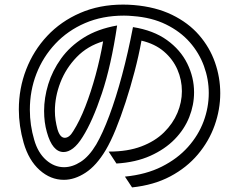

<svg xmlns="http://www.w3.org/2000/svg" viewBox="-20 -784 1040 836"><path d="M524 -15Q616 -24 684.5 -58.5Q753 -93 798.5 -144Q844 -195 866.5 -255.5Q889 -316 889 -379Q889 -439 868 -496.5Q847 -554 806 -600.5Q765 -647 703 -677.5Q641 -708 559 -714Q549 -715 539.5 -715.5Q530 -716 520 -716Q426 -716 350.5 -683.5Q275 -651 221 -593.5Q167 -536 138.5 -462.5Q110 -389 110 -306Q110 -239 129 -175Q145 -119 180.5 -87.5Q216 -56 259 -56Q295 -56 331.5 -79.5Q368 -103 399 -155Q427 -203 456 -280.5Q485 -358 511.5 -457Q538 -556 559 -666Q648 -652 707 -609.5Q766 -567 795.5 -507Q825 -447 825 -382Q825 -327 804 -274Q783 -221 740.5 -177.5Q698 -134 634.5 -105.5Q571 -77 487 -72L453 -124H456Q536 -124 595.5 -146.5Q655 -169 694 -207.5Q733 -246 752.5 -292.5Q772 -339 772 -387Q772 -436 752.5 -481Q733 -526 694 -559.5Q655 -593 596 -607Q584 -541 566 -472.5Q548 -404 527 -339.5Q506 -275 484 -221Q462 -167 440 -130Q400 -63 352.5 -32Q305 -1 258 -1Q200 -1 152.5 -43.5Q105 -86 83 -162Q62 -236 62 -307Q62 -399 94 -481.5Q126 -564 185.5 -627.5Q245 -691 329 -727.5Q413 -764 516 -764Q528 -764 539.5 -763.5Q551 -763 563 -762Q658 -754 729 -719.5Q800 -685 846.5 -631.5Q893 -578 916 -512.5Q939 -447 939 -378Q939 -307 914.5 -238Q890 -169 841.5 -111.5Q793 -54 721.5 -16Q650 22 555 32ZM490 -673Q464 -498 423.5 -377Q383 -256 340 -188Q319 -154 298 -138Q277 -122 257 -122Q208 -122 184 -209Q172 -251 172 -301Q172 -358 190 -417Q208 -476 246 -529Q284 -582 344.5 -620Q405 -658 490 -673ZM429 -604Q361 -584 314 -535.5Q267 -487 243 -425Q219 -363 219 -301Q219 -280 222 -260.5Q225 -241 230 -222Q241 -184 262 -184Q282 -184 299 -213Q327 -257 351.5 -320Q376 -383 396 -456Q416 -529 429 -604Z"/></svg>

Font: Train One
Style: Regular
Weight: 400
Designer: Fontworks Inc.
Foundry: Fontworks Inc.
Version: Version 1.100